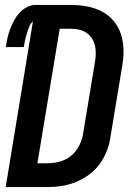

<svg xmlns="http://www.w3.org/2000/svg" viewBox="-20 -755 540 775"><path d="M3 0 113 -669Q102 -659 97 -645.5Q92 -632 88 -618.5Q84 -605 81 -592Q78 -579 76 -565H3Q6 -583 10 -601Q14 -619 20.5 -636.5Q27 -654 36 -671Q45 -688 58 -702.5Q71 -717 88.5 -726Q106 -735 124 -735H267Q300 -735 332 -729Q364 -723 391.5 -708.5Q419 -694 439 -670Q459 -646 468.5 -616Q478 -586 478.5 -553Q479 -520 473 -487L426 -203Q422 -174 411.5 -146.5Q401 -119 383 -94Q365 -69 340 -50.5Q315 -32 287 -20.5Q259 -9 230 -4.5Q201 0 173 0ZM131 -96H173Q189 -96 206 -99Q223 -102 239 -109Q255 -116 269 -128Q283 -140 292.5 -155Q302 -170 308 -186Q314 -202 316 -219L363 -503Q366 -520 366.5 -537Q367 -554 363.5 -570Q360 -586 351.5 -599.5Q343 -613 330 -622Q317 -631 300.5 -635Q284 -639 267 -639H221Z"/></svg>

Font: Iosevka Curly Oblique
Style: Bold
Weight: 700
Italic angle: -9°
Monospace: yes
Designer: Belleve Invis
Foundry: Belleve Invis
Version: Version 11.1.0; ttfautohint (v1.8.3)